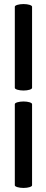

<svg xmlns="http://www.w3.org/2000/svg" viewBox="-20 -833 226 946"><path d="M53 -800V-400C53 -393 73 -387 96 -387C119 -387 138 -393 138 -400V-800C138 -807 119 -813 96 -813C73 -813 53 -807 53 -800ZM53 -320V80C53 87 73 93 96 93C119 93 138 87 138 80V-320C138 -327 119 -333 96 -333C73 -333 53 -327 53 -320Z"/></svg>

Font: Nupuram Expanded Light
Style: Regular
Weight: 300
Width: 7
Designer: Santhosh Thottingal (santhosh.thottingal@gmail.com)
Foundry: SMC
Version: Version 1.000